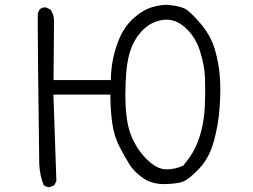

<svg xmlns="http://www.w3.org/2000/svg" viewBox="-20 -755 1040 788"><path d="M665 -60.1Q662.6 -60.1 660.6 -60.1Q622.6 -61 581.1 -102.5Q541 -142.6 517.8 -200Q494.6 -257.3 494.6 -365Q494.6 -472.7 509.8 -529.3Q525.9 -590.8 565.4 -630.9Q601.1 -666.5 647.9 -673.3Q655.8 -674.3 663.6 -674.3Q708 -674.3 747.6 -634.8Q784.2 -598.6 800.8 -545.4Q818.8 -488.8 821.3 -436.5Q823.2 -378.9 821 -325.2Q818.8 -271.5 807.9 -225.6Q796.9 -179.7 779.8 -145.8Q762.7 -111.8 731.9 -75.2Q699.2 -60.1 665 -60.1ZM199.2 -366.7H433.1V-358.4Q433.1 -302.2 440.9 -248Q448.2 -194.8 473.1 -147.5Q490.7 -114.3 510.3 -82Q528.8 -50.8 566.9 -24.4Q603 0.5 652.3 0.5Q654.3 0.5 656.2 0.5Q709 -0.5 732.9 -10.5Q756.8 -20.5 797.6 -63.2Q838.4 -106 857.4 -174.3Q876.5 -242.7 881.3 -313.5Q884.3 -353 884.3 -384.3Q884.3 -415.5 882.3 -440.4Q878.4 -495.6 861.3 -553.7Q844.2 -611.3 800.3 -661.6Q770.5 -695.8 751.5 -710.9Q742.2 -718.3 735.8 -720.7Q714.8 -730 679.2 -733.9Q671.4 -734.9 666.7 -734.9Q662.1 -734.9 657.2 -734.9Q652.3 -734.9 643.1 -733.9Q624.5 -731.4 604 -725.6Q564 -713.4 523.4 -675.8Q482.9 -637.7 460 -571.5Q437 -505.4 435.1 -434.6V-426.3H199.7L201.7 -669.9Q201.7 -695.3 187 -715.8L169.9 -724.1Q167.5 -724.6 163.6 -724.6Q159.7 -724.6 154.1 -722.9Q148.4 -721.2 143.6 -717.3L135.3 -700.7Q134.8 -695.8 134.8 -665Q134.8 -562 141.1 -82Q143.1 -36.1 159.2 4.9Q168 11.2 179.7 13.2Q192.9 11.2 203.6 3.9L211.4 -11.7Z"/></svg>

Font: NaikaiFont
Style: Light
Weight: 300
Version: Version 1.89